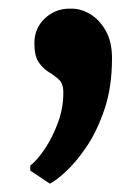

<svg xmlns="http://www.w3.org/2000/svg" viewBox="-20 -179 320 444"><path d="M95 245.5 50 215.5V204Q66.5 191 84 164.8Q101.5 138.5 114 104.8Q126.5 71 126.5 35.5Q126.5 14.5 116.2 5Q106 -4.5 93 -12.2Q80 -20 69.8 -34.5Q59.5 -49 59.5 -79Q59.5 -113.5 83.5 -136.2Q107.5 -159 140.5 -159H146Q167.5 -159 188.8 -146.2Q210 -133.5 224.5 -108Q239 -82.5 239 -44.5Q239 22 221.8 73.2Q204.5 124.5 180 160.5Q155.5 196.5 132.2 217.8Q109 239 96 245.5Z"/></svg>

Font: Merriweather 24pt ExtraBold
Style: Regular
Weight: 800
Version: Version 2.100